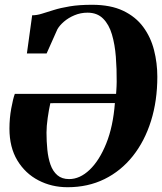

<svg xmlns="http://www.w3.org/2000/svg" viewBox="-20 -772 678 803"><path d="M92.5 -548.5 114.5 -708Q134 -708 155.5 -714.8Q177 -721.5 205 -730.2Q233 -739 272 -745.5Q311 -752 365 -752Q442.5 -752 495 -727Q547.5 -702 579 -659.2Q610.5 -616.5 624.2 -562.5Q638 -508.5 638 -451Q638 -350.5 611.5 -266Q585 -181.5 535.5 -119.2Q486 -57 417 -23Q348 11 262.5 11Q196 11 140.8 -17.8Q85.5 -46.5 52.5 -101.2Q19.5 -156 19.5 -234Q19.5 -277 27 -318.2Q34.5 -359.5 42 -379.5H465.5Q466 -385 466.5 -393.5Q467 -402 467.5 -411.5Q468 -421 468 -430Q468.5 -483 464.5 -534.5Q460.5 -586 448.2 -627.8Q436 -669.5 411.2 -694.2Q386.5 -719 346 -719Q317 -719 291.5 -708.2Q266 -697.5 247.5 -681.5Q229 -665.5 220 -649.5L175 -548.5ZM460.5 -341 190.5 -340.5Q184.5 -314 179.5 -279Q174.5 -244 174.5 -217.5Q174.5 -180.5 178 -145.8Q181.5 -111 191.2 -83.2Q201 -55.5 220 -39.2Q239 -23 269 -23Q314 -23 354.8 -61.8Q395.5 -100.5 424.2 -171.5Q453 -242.5 460.5 -341Z"/></svg>

Font: Merriweather 120pt ExtraBold
Style: Italic
Weight: 800
Italic angle: -7.8°
Version: Version 2.101